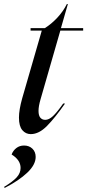

<svg xmlns="http://www.w3.org/2000/svg" viewBox="-79 -646 428 942"><path d="M126 -496H71V-508H141Q173 -528 202 -559Q231 -590 249 -626H254L220 -508H329V-496H217L120 -159Q110 -125 110 -102Q110 -79 119 -68.5Q128 -58 143 -58Q161 -58 180.5 -76Q200 -94 231 -138H240Q191 -68 151.5 -28Q112 12 72 12Q47 12 30.5 -7.5Q14 -27 14 -69Q14 -107 30 -164ZM22 178Q22 139 -22 112Q-15 93 1 80.5Q17 68 39 68Q64 68 80 83.5Q96 99 96 124Q96 162 55 201Q14 240 -56 276L-59 271Q-16 245 3 224Q22 203 22 178Z"/></svg>

Font: Nyght Serif Italic
Style: Regular
Weight: 400
Italic angle: -16°
Designer: Maksym Kobuzan
Version: Version 0.410